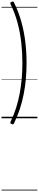

<svg xmlns="http://www.w3.org/2000/svg" viewBox="-20 -1537 506 2495"><path d="M118 43Q160 -43 189 -134.5Q218 -226 236 -322Q254 -418 262.5 -517.5Q271 -617 271 -719Q271 -855 256 -986.5Q241 -1118 207.5 -1242.5Q174 -1367 118 -1481Q112 -1495 115 -1501Q118 -1507 131 -1513Q145 -1518 151 -1516.5Q157 -1515 162 -1504Q223 -1380 258.5 -1250.5Q294 -1121 309.5 -988Q325 -855 325 -719Q325 -617 316.5 -517Q308 -417 289 -318.5Q270 -220 239 -124Q208 -28 162 66Q157 76 151 78Q145 80 131 75Q118 69 115 63Q112 57 118 43ZM0 928H466V938H0ZM0 -20H466V0H0ZM0 -505H466V-500H0ZM0 -1448H466V-1438H0Z"/></svg>

Font: Playwrite ID Guides
Style: Regular
Weight: 400
Designer: Veronika Burian, José Scaglione
Foundry: TypeTogether
Version: Version 1.003